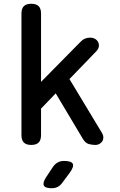

<svg xmlns="http://www.w3.org/2000/svg" viewBox="-20 -760 640 1020"><path d="M198 -42Q198 -15 185 -2.5Q172 10 146 10Q120 10 107 -2.5Q94 -15 94 -42V-688Q94 -715 107 -727.5Q120 -740 146 -740Q172 -740 185 -727.5Q198 -715 198 -688V-325L406 -536Q418 -549 431 -554.5Q444 -560 458 -560Q474 -560 485 -553.5Q496 -547 501.5 -536Q507 -525 505 -512.5Q503 -500 492 -488L349 -340L521 -55Q529 -42 529 -30Q529 -18 523.5 -9.5Q518 -1 508.5 4.5Q499 10 488 10Q468 10 451 5Q434 0 421 -21L276 -264L198 -183ZM224 183 261 127Q272 111 286.5 103Q301 95 320 95Q359 95 366.5 110Q374 125 351 157L310 212Q300 226 286 233Q272 240 255 240Q220 240 213 225.5Q206 211 224 183Z"/></svg>

Font: Maple Mono Medium
Style: Regular
Weight: 500
Monospace: yes
Designer: subframe7536
Version: Version 7.000